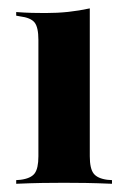

<svg xmlns="http://www.w3.org/2000/svg" viewBox="-20 -447 308 467"><path d="M73.4 -208.9V-350Q73.4 -380.6 64.1 -392.3Q54.8 -404 28.2 -407.3L19.4 -408.9V-417.7Q41.1 -416.1 57.7 -415.7Q74.2 -415.3 90.3 -415.3Q119.4 -415.3 146 -418.1Q172.6 -421 198.4 -426.6V-417.7V-208.9ZM135.5 -2.4Q109.7 -2.4 83.1 -2Q56.5 -1.6 19.4 0V-8.9L29.8 -9.7Q54.8 -12.9 64.1 -25Q73.4 -37.1 73.4 -66.9V-208.9H198.4V-66.9Q198.4 -37.1 207.7 -25Q216.9 -12.9 241.1 -9.7L252.4 -8.9V0Q214.5 -1.6 188.3 -2Q162.1 -2.4 135.5 -2.4Z"/></svg>

Font: Playfair 144pt SemiCondensed ExtraBold
Style: Regular
Weight: 800
Width: 4
Designer: Claus Eggers Sørensen
Foundry: Claus Eggers Sørensen
Version: Version 2.203